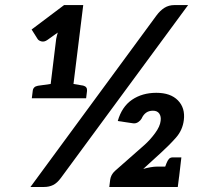

<svg xmlns="http://www.w3.org/2000/svg" viewBox="-20 -744 820 764"><path d="M414.9 0 418.5 -29.4Q419.6 -37.7 424.2 -47Q428.9 -56.2 438.2 -64.5L554.7 -167.1Q577.9 -187.8 597.3 -214.4Q616.8 -241 619.2 -263Q621.6 -280.6 613.8 -292Q605.9 -303.5 588.6 -303.5Q572.6 -303.5 561.3 -295.5Q550.1 -287.4 543.4 -272.1Q539.2 -264.6 530.2 -258.4Q521.1 -252.2 510.8 -253.2L448.6 -262.4Q464.7 -319.4 505.4 -347.1Q546 -374.7 602.1 -374.7Q658.7 -374.7 688.1 -344.5Q717.5 -314.3 711.5 -266.1Q706.5 -226.1 680.3 -196.4Q654.1 -166.7 621.1 -136.7L550 -71.8Q564.3 -75.9 578.9 -78.5Q593.4 -81.1 605.2 -81.1H666.7Q697.3 -81.1 694.1 -52.7L687.4 0ZM106.6 -353.1 110.2 -381.8Q111.7 -399.5 131 -402.8L181.7 -409.9L203.6 -589.5Q204.6 -595.7 206.4 -601.9Q208.2 -608.2 209.8 -614.4L168.8 -585.2Q156.6 -576.5 145.2 -579.2Q133.9 -582 129.6 -588.9L105.8 -626.6L235 -723.8H311.2L272.4 -409.9L311.1 -403.4Q327.8 -399.1 326.3 -382.4L322.7 -353.1ZM630.5 -62.9 642.7 -95Q647 -105.8 652.4 -111.8Q657.7 -117.8 668 -117.8H701.7L692.7 -40.4ZM101.2 0 602.8 -682.6Q617.2 -702.1 634.5 -713Q651.9 -723.8 674.1 -723.8H728.5L222.4 -36.1Q207.4 -15.6 191.4 -7.8Q175.4 0 155.2 0Z"/></svg>

Font: Aleo
Style: Italic
Weight: 400
Italic angle: -7°
Designer: Alessio Laiso
Foundry: Alessio Laiso
Version: Version 2.001;gftools[0.9.29]